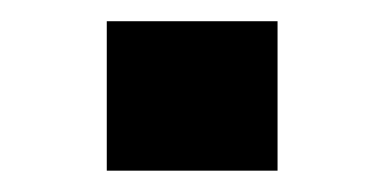

<svg xmlns="http://www.w3.org/2000/svg" viewBox="-20 -390 360 180"><path d="M240.2 -230H80.1V-370.1H240.2Z"/></svg>

Font: Laconic
Style: Bold
Weight: 700
Designer: Robby Woodard
Version: Version 1.000